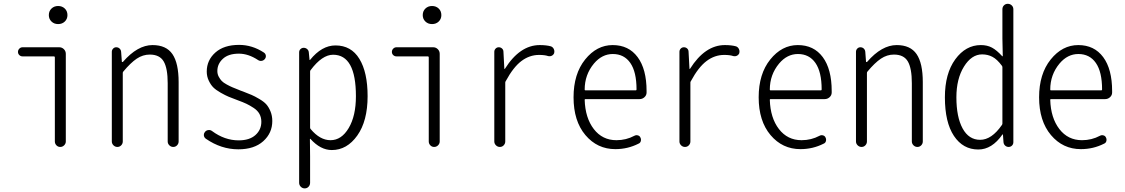

<svg xmlns="http://www.w3.org/2000/svg" viewBox="-20 -786 6020 1027"><path d="M273.4 -29.3V-479.5Q273.4 -484.4 268.6 -484.4H100.6Q90.8 -484.4 83.5 -491.2Q76.2 -498 76.2 -508.3Q76.2 -518.6 83.5 -525.9Q90.8 -533.2 100.6 -533.2H296.9Q311.5 -533.2 321.8 -522.9Q332 -512.7 332 -498V-29.3Q332 -17.6 323.2 -8.8Q314.5 0 302.2 0Q290 0 281.7 -8.8Q273.4 -17.6 273.4 -29.3ZM241.2 -705.1Q241.2 -726.6 255.4 -740.2Q269.5 -753.9 291 -753.9Q312.5 -753.9 326.7 -740.2Q340.8 -726.6 340.8 -705.1Q340.8 -684.6 326.7 -670.9Q312.5 -657.2 291 -657.2Q269.5 -657.2 255.4 -670.9Q241.2 -684.6 241.2 -705.1Z M578.1 -29.3V-508.8Q578.1 -518.6 585 -525.9Q591.8 -533.2 601.6 -533.2Q612.3 -533.2 619.6 -526.4Q627 -519.5 627.9 -508.8L631.8 -456.1Q631.8 -454.1 633.8 -454.1Q635.7 -454.1 637.7 -455.1Q715.8 -544.9 795.9 -544.9Q869.1 -544.9 902.3 -496.6Q935.5 -448.2 935.5 -346.7V-29.3Q935.5 -17.6 927.2 -8.8Q918.9 0 906.7 0Q894.5 0 885.7 -8.8Q877 -17.6 877 -29.3V-340.8Q877 -420.9 855.5 -457.5Q834 -494.1 781.2 -494.1Q744.1 -494.1 711.4 -472.2Q678.7 -450.2 639.6 -403.3Q636.7 -400.4 636.7 -395.5V-29.3Q636.7 -17.6 628.4 -8.8Q620.1 0 607.9 0Q595.7 0 586.9 -8.8Q578.1 -17.6 578.1 -29.3Z M1254.9 12.7Q1163.1 12.7 1081.1 -43.9Q1070.3 -51.8 1070.3 -64.5Q1070.3 -73.2 1076.2 -80.1Q1083 -88.9 1094.2 -90.3Q1105.5 -91.8 1114.3 -85Q1181.6 -35.2 1256.8 -35.2Q1314.5 -35.2 1346.2 -63.5Q1377.9 -91.8 1377.9 -134.8Q1377.9 -158.2 1367.7 -176.8Q1357.4 -195.3 1336.4 -209Q1315.4 -222.7 1297.9 -231Q1280.3 -239.3 1251 -250Q1219.7 -261.7 1203.1 -268.6Q1186.5 -275.4 1160.6 -290Q1134.8 -304.7 1121.1 -318.4Q1107.4 -332 1096.7 -354.5Q1085.9 -377 1085.9 -403.3Q1085.9 -463.9 1131.8 -504.9Q1177.7 -545.9 1258.8 -545.9Q1329.1 -545.9 1391.6 -504.9Q1400.4 -499 1401.9 -488.8Q1403.3 -478.5 1396.5 -470.2Q1389.6 -461.9 1379.4 -460.4Q1369.1 -459 1360.4 -464.8Q1308.6 -499 1257.8 -499Q1202.1 -499 1172.4 -471.7Q1142.6 -444.3 1142.6 -406.2Q1142.6 -389.6 1149.9 -376Q1157.2 -362.3 1166 -353Q1174.8 -343.8 1192.9 -334Q1210.9 -324.2 1222.7 -319.3Q1234.4 -314.5 1258.8 -304.7Q1263.7 -302.7 1265.6 -301.8Q1270.5 -300.8 1279.3 -296.9Q1309.6 -285.2 1325.7 -278.3Q1341.8 -271.5 1366.7 -256.8Q1391.6 -242.2 1404.3 -228Q1417 -213.9 1426.8 -190.4Q1436.5 -167 1436.5 -138.7Q1436.5 -74.2 1388.2 -30.8Q1339.8 12.7 1254.9 12.7Z M1580.1 191.4V-505.9Q1580.1 -516.6 1587.4 -523.4Q1594.7 -530.3 1604.5 -530.3Q1615.2 -530.3 1623 -523.4Q1630.9 -516.6 1631.8 -505.9L1635.7 -465.8Q1635.7 -464.8 1636.7 -464.8Q1637.7 -464.8 1638.7 -465.8Q1701.2 -543 1774.4 -543Q1858.4 -543 1902.3 -471.2Q1946.3 -399.4 1946.3 -271.5Q1946.3 -138.7 1891.1 -61Q1835.9 16.6 1754.9 16.6Q1694.3 16.6 1640.6 -43Q1639.6 -43.9 1638.7 -43.5Q1637.7 -43 1637.7 -42L1638.7 49.8V191.4Q1638.7 204.1 1630.4 212.9Q1622.1 221.7 1609.9 221.7Q1597.7 221.7 1588.9 212.9Q1580.1 204.1 1580.1 191.4ZM1748 -36.1Q1806.6 -36.1 1845.2 -101.1Q1883.8 -166 1883.8 -271.5Q1883.8 -493.2 1761.7 -493.2Q1703.1 -493.2 1641.6 -411.1Q1638.7 -408.2 1638.7 -403.3V-103.5Q1638.7 -98.6 1641.6 -95.7Q1691.4 -36.1 1748 -36.1Z M2273.4 -29.3V-479.5Q2273.4 -484.4 2268.6 -484.4H2100.6Q2090.8 -484.4 2083.5 -491.2Q2076.2 -498 2076.2 -508.3Q2076.2 -518.6 2083.5 -525.9Q2090.8 -533.2 2100.6 -533.2H2296.9Q2311.5 -533.2 2321.8 -522.9Q2332 -512.7 2332 -498V-29.3Q2332 -17.6 2323.2 -8.8Q2314.5 0 2302.2 0Q2290 0 2281.7 -8.8Q2273.4 -17.6 2273.4 -29.3ZM2241.2 -705.1Q2241.2 -726.6 2255.4 -740.2Q2269.5 -753.9 2291 -753.9Q2312.5 -753.9 2326.7 -740.2Q2340.8 -726.6 2340.8 -705.1Q2340.8 -684.6 2326.7 -670.9Q2312.5 -657.2 2291 -657.2Q2269.5 -657.2 2255.4 -670.9Q2241.2 -684.6 2241.2 -705.1Z M2624 -29.3V-508.8Q2624 -518.6 2630.9 -525.9Q2637.7 -533.2 2647.9 -533.2Q2658.2 -533.2 2665.5 -526.4Q2672.9 -519.5 2672.9 -508.8L2677.7 -418Q2677.7 -417 2678.7 -417Q2679.7 -417 2680.7 -418Q2760.7 -544.9 2867.2 -544.9Q2902.3 -544.9 2926.8 -538.1Q2937.5 -534.2 2942.4 -523.4Q2945.3 -517.6 2945.3 -510.7Q2945.3 -506.8 2944.3 -502Q2940.4 -492.2 2931.2 -487.8Q2921.9 -483.4 2911.1 -486.3Q2893.6 -492.2 2863.3 -492.2Q2812.5 -492.2 2769 -459.5Q2725.6 -426.8 2685.5 -352.5Q2682.6 -348.6 2682.6 -344.7V-29.3Q2682.6 -17.6 2674.3 -8.8Q2666 0 2653.8 0Q2641.6 0 2632.8 -8.8Q2624 -17.6 2624 -29.3Z M3271.5 11.7Q3174.8 11.7 3111.3 -63.5Q3047.9 -138.7 3047.9 -265.6Q3047.9 -390.6 3109.9 -467.8Q3171.9 -544.9 3257.3 -544.9Q3342.8 -544.9 3390.6 -480.5Q3438.5 -416 3438.5 -298.8Q3438.5 -293 3438.5 -291Q3438.5 -276.4 3427.2 -266.1Q3416 -255.9 3401.4 -255.9H3111.3Q3107.4 -255.9 3107.4 -252Q3110.4 -155.3 3156.2 -95.7Q3202.1 -36.1 3277.3 -36.1Q3329.1 -36.1 3373 -59.6Q3381.8 -64.5 3391.6 -62Q3401.4 -59.6 3405.3 -50.8Q3410.2 -42 3407.7 -31.7Q3405.3 -21.5 3395.5 -17.6Q3337.9 11.7 3271.5 11.7ZM3107.4 -306.6Q3107.4 -302.7 3111.3 -302.7H3380.9Q3384.8 -302.7 3384.8 -307.6Q3384.8 -401.4 3351.6 -449.2Q3318.4 -497.1 3257.8 -497.1Q3200.2 -497.1 3157.2 -446.3Q3107.4 -386.7 3107.4 -306.6Z M3614.3 -29.3V-508.8Q3614.3 -518.6 3621.1 -525.9Q3627.9 -533.2 3638.2 -533.2Q3648.4 -533.2 3655.8 -526.4Q3663.1 -519.5 3663.1 -508.8L3668 -418Q3668 -417 3668.9 -417Q3669.9 -417 3670.9 -418Q3751 -544.9 3857.4 -544.9Q3892.6 -544.9 3917 -538.1Q3927.7 -534.2 3932.6 -523.4Q3935.5 -517.6 3935.5 -510.7Q3935.5 -506.8 3934.6 -502Q3930.7 -492.2 3921.4 -487.8Q3912.1 -483.4 3901.4 -486.3Q3883.8 -492.2 3853.5 -492.2Q3802.7 -492.2 3759.3 -459.5Q3715.8 -426.8 3675.8 -352.5Q3672.9 -348.6 3672.9 -344.7V-29.3Q3672.9 -17.6 3664.6 -8.8Q3656.2 0 3644 0Q3631.8 0 3623 -8.8Q3614.3 -17.6 3614.3 -29.3Z M4261.7 11.7Q4165 11.7 4101.6 -63.5Q4038.1 -138.7 4038.1 -265.6Q4038.1 -390.6 4100.1 -467.8Q4162.1 -544.9 4247.6 -544.9Q4333 -544.9 4380.9 -480.5Q4428.7 -416 4428.7 -298.8Q4428.7 -293 4428.7 -291Q4428.7 -276.4 4417.5 -266.1Q4406.2 -255.9 4391.6 -255.9H4101.6Q4097.7 -255.9 4097.7 -252Q4100.6 -155.3 4146.5 -95.7Q4192.4 -36.1 4267.6 -36.1Q4319.3 -36.1 4363.3 -59.6Q4372.1 -64.5 4381.8 -62Q4391.6 -59.6 4395.5 -50.8Q4400.4 -42 4397.9 -31.7Q4395.5 -21.5 4385.7 -17.6Q4328.1 11.7 4261.7 11.7ZM4097.7 -306.6Q4097.7 -302.7 4101.6 -302.7H4371.1Q4375 -302.7 4375 -307.6Q4375 -401.4 4341.8 -449.2Q4308.6 -497.1 4248 -497.1Q4190.4 -497.1 4147.5 -446.3Q4097.7 -386.7 4097.7 -306.6Z M4558.6 -29.3V-508.8Q4558.6 -518.6 4565.4 -525.9Q4572.3 -533.2 4582 -533.2Q4592.8 -533.2 4600.1 -526.4Q4607.4 -519.5 4608.4 -508.8L4612.3 -456.1Q4612.3 -454.1 4614.3 -454.1Q4616.2 -454.1 4618.2 -455.1Q4696.3 -544.9 4776.4 -544.9Q4849.6 -544.9 4882.8 -496.6Q4916 -448.2 4916 -346.7V-29.3Q4916 -17.6 4907.7 -8.8Q4899.4 0 4887.2 0Q4875 0 4866.2 -8.8Q4857.4 -17.6 4857.4 -29.3V-340.8Q4857.4 -420.9 4835.9 -457.5Q4814.5 -494.1 4761.7 -494.1Q4724.6 -494.1 4691.9 -472.2Q4659.2 -450.2 4620.1 -403.3Q4617.2 -400.4 4617.2 -395.5V-29.3Q4617.2 -17.6 4608.9 -8.8Q4600.6 0 4588.4 0Q4576.2 0 4567.4 -8.8Q4558.6 -17.6 4558.6 -29.3Z M5212.9 13.7Q5130.9 13.7 5082.5 -59.1Q5034.2 -131.8 5034.2 -265.6Q5034.2 -392.6 5089.8 -468.8Q5145.5 -544.9 5226.6 -544.9Q5260.7 -544.9 5286.1 -531.2Q5311.5 -517.6 5340.8 -485.4Q5340.8 -484.4 5342.3 -484.9Q5343.8 -485.4 5343.8 -486.3L5341.8 -580.1V-736.3Q5341.8 -749 5350.1 -757.3Q5358.4 -765.6 5370.6 -765.6Q5382.8 -765.6 5391.6 -757.3Q5400.4 -749 5400.4 -736.3V-25.4Q5400.4 -14.6 5393.1 -7.3Q5385.7 0 5375 0Q5364.3 0 5356.4 -7.3Q5348.6 -14.6 5347.7 -25.4L5344.7 -66.4Q5344.7 -67.4 5343.8 -67.4Q5342.8 -67.4 5341.8 -66.4Q5286.1 13.7 5212.9 13.7ZM5222.7 -38.1Q5284.2 -38.1 5338.9 -117.2Q5341.8 -121.1 5341.8 -125V-426.8Q5341.8 -430.7 5338.9 -434.6Q5313.5 -468.8 5288.6 -481.9Q5263.7 -495.1 5233.4 -495.1Q5176.8 -495.1 5136.2 -429.7Q5095.7 -364.3 5095.7 -265.6Q5095.7 -160.2 5128.9 -99.1Q5162.1 -38.1 5222.7 -38.1Z M5761.7 11.7Q5665 11.7 5601.6 -63.5Q5538.1 -138.7 5538.1 -265.6Q5538.1 -390.6 5600.1 -467.8Q5662.1 -544.9 5747.6 -544.9Q5833 -544.9 5880.9 -480.5Q5928.7 -416 5928.7 -298.8Q5928.7 -293 5928.7 -291Q5928.7 -276.4 5917.5 -266.1Q5906.2 -255.9 5891.6 -255.9H5601.6Q5597.7 -255.9 5597.7 -252Q5600.6 -155.3 5646.5 -95.7Q5692.4 -36.1 5767.6 -36.1Q5819.3 -36.1 5863.3 -59.6Q5872.1 -64.5 5881.8 -62Q5891.6 -59.6 5895.5 -50.8Q5900.4 -42 5897.9 -31.7Q5895.5 -21.5 5885.7 -17.6Q5828.1 11.7 5761.7 11.7ZM5597.7 -306.6Q5597.7 -302.7 5601.6 -302.7H5871.1Q5875 -302.7 5875 -307.6Q5875 -401.4 5841.8 -449.2Q5808.6 -497.1 5748 -497.1Q5690.4 -497.1 5647.5 -446.3Q5597.7 -386.7 5597.7 -306.6Z"/></svg>

Font: Gen Jyuu Gothic L Monospace Light
Style: Regular
Weight: 300
Designer: [Source Han Sans]
Ryoko NISHIZUKA  (kana & ideographs); Paul D. Hunt (Latin, Greek & Cyrillic); Wenlong ZHANG  (bopomofo
Version: Version 1.002.20150607